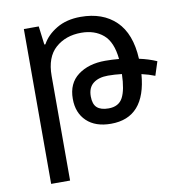

<svg xmlns="http://www.w3.org/2000/svg" viewBox="-82 -578 834 889"><g transform="rotate(-10 335.0 -133.0)"><path d="M87 236V-492H157L168 -405H173Q195 -446 242 -474Q289 -502 355 -502Q459 -502 520.5 -442.5Q582 -383 588 -264Q634 -254 670 -238L649 -173Q622 -184 587 -192Q571 10 409 10Q336 10 295 -29Q254 -68 254 -134Q254 -207 304 -244.5Q354 -282 432 -282Q464 -282 497 -279Q489 -360 448.5 -394.5Q408 -429 345 -429Q272 -429 224 -386.5Q176 -344 176 -256V236ZM338 -131Q338 -94 356 -78Q374 -62 410 -62Q458 -62 477 -98Q496 -134 498 -208Q464 -212 433 -212Q389 -212 363.5 -192Q338 -172 338 -131Z"/></g></svg>

Font: Go Noto Current
Style: Regular
Weight: 400
Designer: Monotype Design Team
Foundry: Monotype Imaging Inc.
Version: Version 2.007; ttfautohint (v1.8) -l 8 -r 50 -G 200 -x 14 -D